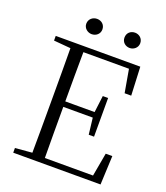

<svg xmlns="http://www.w3.org/2000/svg" viewBox="-160 -1010 969 1120"><g transform="rotate(20 324.5 -450.5)"><path d="M248 -806C275 -806 298 -825 298 -853C298 -883 275 -901 248 -901C223 -901 198 -883 198 -853C198 -825 223 -806 248 -806ZM484 -806C509 -806 533 -825 533 -853C533 -883 509 -901 484 -901C457 -901 435 -883 435 -853C435 -825 457 -806 484 -806ZM547 -548H588L580 -725H55V-696L160 -687C161 -590 161 -490 161 -390V-335C161 -235 161 -136 160 -38L55 -29V0H597L605 -179H564L538 -34H239C238 -132 238 -232 238 -351H421L433 -249H466V-489H433L420 -385H238C238 -494 238 -595 239 -691H522Z"/></g></svg>

Font: Noto Serif TC Light
Style: Regular
Weight: 300
Designer: Ryoko NISHIZUKA 西塚涼子 (kana & ideographs); Frank Grießhammer (Latin, Greek & Cyrillic); Wenlong ZHANG 张文龙 (bopomofo); San
Foundry: Adobe
Version: Version 2.001;hotconv 1.1.0;makeotfexe 2.6.0